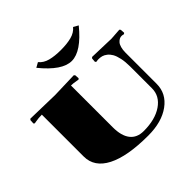

<svg xmlns="http://www.w3.org/2000/svg" viewBox="-236 -1231 1492 1492"><g transform="rotate(-45 510.0 -485.0)"><path d="M377 -990.2Q405.3 -955.6 454.1 -942.9Q502.9 -930.2 569.8 -930.2Q637.2 -930.2 686 -942.9Q734.9 -955.6 763.2 -990.2L803.2 -967.8Q674.8 -810.1 569.8 -810.1Q465.3 -810.1 336.9 -967.8ZM910.2 -714.8 1002 -721.2 1009.8 -712.9 1012.2 -678.2 1003.9 -670.9Q988.3 -674.8 980 -674.8Q968.8 -674.8 957.5 -669.4Q946.3 -664.1 935.1 -651.9Q923.8 -639.6 917 -616Q910.2 -592.3 910.2 -560.1V-219.2Q910.2 -111.8 819.3 -45.9Q728.5 20 580.1 20Q350.6 20 230.2 -41.7Q109.9 -103.5 109.9 -220.2V-680.2Q72.8 -680.2 39.1 -673.8L22.9 -670.9L15.1 -678.2L17.1 -712.9L24.9 -721.2L290 -714.8L502 -721.2L509.8 -712.9L512.2 -678.2L503.9 -670.9L487.8 -673.8Q454.1 -680.2 430.2 -680.2V-220.2Q430.2 -127 468.3 -78.4Q506.3 -29.8 580.1 -29.8Q706.1 -29.8 783 -82.3Q859.9 -134.8 859.9 -220.2V-460Q859.9 -511.7 851.3 -551Q842.8 -590.3 829.6 -613.3Q816.4 -636.2 798.1 -650.4Q779.8 -664.6 762.7 -669.2Q745.6 -673.8 726.1 -673.8Q714.8 -673.8 700.2 -670.9L691.9 -678.2L694.8 -712.9L703.1 -721.2Z"/></g></svg>

Font: Yokawerad
Style: Regular
Weight: 500
Designer: gluk
Foundry: gluk
Version: Version 0.79